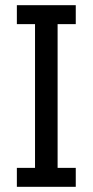

<svg xmlns="http://www.w3.org/2000/svg" viewBox="-20 -720 357 740"><path d="M45 0V-73H115V-627H45V-700H272V-627H202V-73H272V0Z"/></svg>

Font: Share Tech
Style: Regular
Weight: 400
Designer: Ralph du Carrois
Foundry: Carrois Type Design
Version: Version 1.100